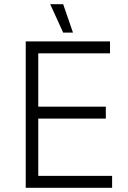

<svg xmlns="http://www.w3.org/2000/svg" viewBox="-20 -898 614 918"><path d="M282 -742H329L282 -878H220ZM103 0H516V-57H163V-331H486V-388H163V-643H506V-700H103Z"/></svg>

Font: Fixel Display Light
Style: Regular
Weight: 300
Designer: AlfaBravo + MacPaw
Foundry: Kyrylo Tkachov, Marchela Mozhyna, Serhii Makarenko, Maria Weinstein, Zakhar Kryvoshyya
Version: Version 1.211